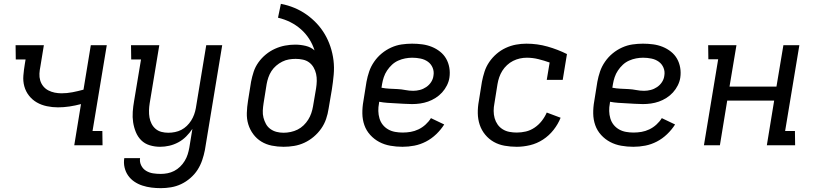

<svg xmlns="http://www.w3.org/2000/svg" viewBox="-20 -755 4240 998"><path d="M366 0 401 -214Q371 -206 341 -201.5Q311 -197 281 -197Q252 -197 223.5 -203Q195 -209 171.5 -222.5Q148 -236 131 -257.5Q114 -279 106.5 -306Q99 -333 101.5 -362.5Q104 -392 109 -422L113 -446H62L61 -520H208L190 -410Q186 -391 185 -372.5Q184 -354 189 -337Q194 -320 205 -306.5Q216 -293 231.5 -285Q247 -277 264.5 -273.5Q282 -270 300 -270Q328 -270 356.5 -275.5Q385 -281 414 -289L452 -520H535L461 -74H512L513 0Z M816 223Q791 223 767 220Q743 217 720 209.5Q697 202 678 189Q659 176 646 157.5Q633 139 627.5 115.5Q622 92 626 67H708Q705 87 714 105Q723 123 739.5 133Q756 143 775.5 146Q795 149 816 149Q833 149 851 145.5Q869 142 885.5 133.5Q902 125 916 111.5Q930 98 940 81.5Q950 65 955.5 47.5Q961 30 964 13L980 -85Q966 -64 947.5 -45.5Q929 -27 906.5 -15Q884 -3 860 2.5Q836 8 812 8Q784 8 758 0Q732 -8 714 -26Q696 -44 686 -68.5Q676 -93 672 -119.5Q668 -146 670 -174Q672 -202 677 -230L713 -446H662L661 -520H808L758 -218Q755 -199 754.5 -180.5Q754 -162 757 -144.5Q760 -127 768 -111.5Q776 -96 789 -85Q802 -74 819 -69.5Q836 -65 855 -65Q872 -65 889.5 -68.5Q907 -72 922.5 -80Q938 -88 951 -100.5Q964 -113 973.5 -128Q983 -143 989 -159.5Q995 -176 998 -193L1052 -520H1135L1045 25Q1040 51 1031 77.5Q1022 104 1007 127.5Q992 151 969.5 170.5Q947 190 921.5 202Q896 214 869 218.5Q842 223 816 223Z M1454 8Q1423 8 1393 2Q1363 -4 1338.5 -19Q1314 -34 1296.5 -57.5Q1279 -81 1270.5 -109Q1262 -137 1263 -168Q1264 -199 1269 -230L1285 -330Q1290 -356 1298.5 -382Q1307 -408 1323.5 -431Q1340 -454 1362 -472Q1384 -490 1409.5 -501.5Q1435 -513 1461.5 -518Q1488 -523 1514 -523Q1542 -523 1569 -516.5Q1596 -510 1615 -493Q1605 -525 1587 -553Q1569 -581 1544 -603Q1519 -625 1489 -640Q1459 -655 1425 -663L1440 -735Q1477 -728 1510.5 -714Q1544 -700 1573 -679.5Q1602 -659 1626 -633.5Q1650 -608 1668 -577.5Q1686 -547 1697.5 -512.5Q1709 -478 1713.5 -441.5Q1718 -405 1714.5 -366.5Q1711 -328 1705 -290L1688 -190Q1684 -163 1675 -136.5Q1666 -110 1649.5 -86.5Q1633 -63 1610.5 -44Q1588 -25 1562 -13Q1536 -1 1508.5 3.5Q1481 8 1454 8ZM1454 -65Q1472 -65 1491 -69Q1510 -73 1527 -81.5Q1544 -90 1558 -103.5Q1572 -117 1582 -133Q1592 -149 1598 -166.5Q1604 -184 1607 -202L1623 -296Q1626 -315 1626.5 -334Q1627 -353 1623 -371Q1619 -389 1610 -404.5Q1601 -420 1587 -430.5Q1573 -441 1554.5 -445Q1536 -449 1517 -449Q1499 -449 1481.5 -446Q1464 -443 1447 -434.5Q1430 -426 1415.5 -413.5Q1401 -401 1391 -385.5Q1381 -370 1375 -352.5Q1369 -335 1366 -318L1350 -218Q1347 -199 1346 -180Q1345 -161 1349.5 -143.5Q1354 -126 1362.5 -110.5Q1371 -95 1385.5 -84.5Q1400 -74 1417.5 -69.5Q1435 -65 1454 -65Z M2072 8Q2040 8 2009 2.5Q1978 -3 1951.5 -17Q1925 -31 1904.5 -53.5Q1884 -76 1874 -104.5Q1864 -133 1863.5 -165Q1863 -197 1869 -230L1885 -330Q1890 -357 1899 -383.5Q1908 -410 1925 -434.5Q1942 -459 1964.5 -477.5Q1987 -496 2013.5 -508Q2040 -520 2067.5 -524Q2095 -528 2122 -528Q2149 -528 2175 -524.5Q2201 -521 2224.5 -511.5Q2248 -502 2267.5 -486.5Q2287 -471 2299 -450Q2311 -429 2315.5 -403.5Q2320 -378 2316 -351Q2313 -331 2303 -311Q2293 -291 2278 -274.5Q2263 -258 2244 -246Q2225 -234 2205 -227Q2185 -220 2164 -217Q2143 -214 2122 -214Q2101 -214 2079.5 -215.5Q2058 -217 2036.5 -218Q2015 -219 1993.5 -220.5Q1972 -222 1951 -226L1950 -218Q1946 -198 1946.5 -178Q1947 -158 1952.5 -139.5Q1958 -121 1969.5 -106.5Q1981 -92 1997.5 -82.5Q2014 -73 2033.5 -69.5Q2053 -66 2073 -66Q2094 -66 2114.5 -69.5Q2135 -73 2155 -82.5Q2175 -92 2192 -107.5Q2209 -123 2220 -141L2289 -108Q2272 -81 2247.5 -57.5Q2223 -34 2194 -19Q2165 -4 2134 2Q2103 8 2072 8ZM2128 -283Q2145 -283 2162.5 -287.5Q2180 -292 2195.5 -302.5Q2211 -313 2221 -328.5Q2231 -344 2233 -361Q2237 -383 2229 -402.5Q2221 -422 2204.5 -434Q2188 -446 2166.5 -450.5Q2145 -455 2123 -455Q2105 -455 2086.5 -451.5Q2068 -448 2050 -440Q2032 -432 2017.5 -418.5Q2003 -405 1992 -388.5Q1981 -372 1975 -354Q1969 -336 1966 -318L1963 -299Q1984 -295 2004.5 -294Q2025 -293 2046 -292Q2067 -291 2087 -287Q2107 -283 2128 -283Z M2666 8Q2634 8 2603 2.5Q2572 -3 2546.5 -17.5Q2521 -32 2502 -55Q2483 -78 2473.5 -106.5Q2464 -135 2463.5 -166.5Q2463 -198 2469 -230L2485 -330Q2490 -356 2498.5 -382.5Q2507 -409 2523 -432.5Q2539 -456 2561 -475Q2583 -494 2609 -506Q2635 -518 2662 -523Q2689 -528 2716 -528Q2773 -528 2826 -513Q2879 -498 2927 -474L2905 -340H2822L2837 -430Q2809 -440 2779 -447.5Q2749 -455 2718 -455Q2700 -455 2682 -451Q2664 -447 2647 -438.5Q2630 -430 2615.5 -416.5Q2601 -403 2591 -387Q2581 -371 2575 -353.5Q2569 -336 2566 -318L2550 -218Q2546 -198 2546 -178.5Q2546 -159 2551 -141Q2556 -123 2566.5 -108Q2577 -93 2593 -83Q2609 -73 2628 -69.5Q2647 -66 2666 -66Q2690 -66 2713.5 -71.5Q2737 -77 2758.5 -91.5Q2780 -106 2796 -126.5Q2812 -147 2822 -170L2894 -143Q2881 -110 2857.5 -80Q2834 -50 2802.5 -29.5Q2771 -9 2735.5 -0.5Q2700 8 2666 8Z M3272 8Q3240 8 3209 2.5Q3178 -3 3151.5 -17Q3125 -31 3104.5 -53.5Q3084 -76 3074 -104.5Q3064 -133 3063.5 -165Q3063 -197 3069 -230L3085 -330Q3090 -357 3099 -383.5Q3108 -410 3125 -434.5Q3142 -459 3164.5 -477.5Q3187 -496 3213.5 -508Q3240 -520 3267.5 -524Q3295 -528 3322 -528Q3349 -528 3375 -524.5Q3401 -521 3424.5 -511.5Q3448 -502 3467.5 -486.5Q3487 -471 3499 -450Q3511 -429 3515.5 -403.5Q3520 -378 3516 -351Q3513 -331 3503 -311Q3493 -291 3478 -274.5Q3463 -258 3444 -246Q3425 -234 3405 -227Q3385 -220 3364 -217Q3343 -214 3322 -214Q3301 -214 3279.5 -215.5Q3258 -217 3236.5 -218Q3215 -219 3193.5 -220.5Q3172 -222 3151 -226L3150 -218Q3146 -198 3146.5 -178Q3147 -158 3152.5 -139.5Q3158 -121 3169.5 -106.5Q3181 -92 3197.5 -82.5Q3214 -73 3233.5 -69.5Q3253 -66 3273 -66Q3294 -66 3314.5 -69.5Q3335 -73 3355 -82.5Q3375 -92 3392 -107.5Q3409 -123 3420 -141L3489 -108Q3472 -81 3447.5 -57.5Q3423 -34 3394 -19Q3365 -4 3334 2Q3303 8 3272 8ZM3328 -283Q3345 -283 3362.5 -287.5Q3380 -292 3395.5 -302.5Q3411 -313 3421 -328.5Q3431 -344 3433 -361Q3437 -383 3429 -402.5Q3421 -422 3404.5 -434Q3388 -446 3366.5 -450.5Q3345 -455 3323 -455Q3305 -455 3286.5 -451.5Q3268 -448 3250 -440Q3232 -432 3217.5 -418.5Q3203 -405 3192 -388.5Q3181 -372 3175 -354Q3169 -336 3166 -318L3163 -299Q3184 -295 3204.5 -294Q3225 -293 3246 -292Q3267 -291 3287 -287Q3307 -283 3328 -283Z M3639 0 3713 -447H3662L3661 -520H3808L3772 -305H4016L4052 -520H4135L4061 -74H4112L4113 0H3966L4004 -232H3760L3722 0Z"/></svg>

Font: Iosevka Etoile
Style: Italic
Weight: 400
Italic angle: -9°
Designer: Belleve Invis
Foundry: Belleve Invis
Version: Version 22.1.2; ttfautohint (v1.8.4)